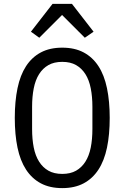

<svg xmlns="http://www.w3.org/2000/svg" viewBox="-20 -955 640 987"><path d="M300 12Q236 12 190 -12.5Q144 -37 114 -83Q84 -129 70 -196Q56 -263 56 -349Q56 -434 70 -501.5Q84 -569 114 -615Q144 -661 190 -685.5Q236 -710 300 -710Q364 -710 410 -685.5Q456 -661 486 -615Q516 -569 530 -501.5Q544 -434 544 -349Q544 -263 530 -196Q516 -129 486 -83Q456 -37 410 -12.5Q364 12 300 12ZM300 -61Q342 -61 371 -77.5Q400 -94 419 -124Q438 -154 446.5 -196.5Q455 -239 455 -292V-406Q455 -458 446.5 -501Q438 -544 419 -574Q400 -604 371 -620.5Q342 -637 300 -637Q258 -637 229 -620.5Q200 -604 181 -574Q162 -544 153.5 -501Q145 -458 145 -406V-292Q145 -239 153.5 -196.5Q162 -154 181 -124Q200 -94 229 -77.5Q258 -61 300 -61ZM350 -935 461 -792 416 -761 299 -878 182 -761 139 -792 250 -935Z"/></svg>

Font: IBM Plex Mono
Style: Regular
Weight: 400
Monospace: yes
Designer: Mike Abbink, Paul van der Laan, Pieter van Rosmalen
Foundry: Bold Monday
Version: Version 2.3